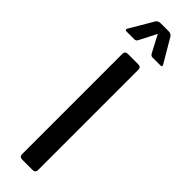

<svg xmlns="http://www.w3.org/2000/svg" viewBox="-287 -831 826 826"><g transform="rotate(45 126.0 -418.0)"><path d="M228 -707H181Q171 -707 166 -717L125 -795L85 -717Q81 -707 69 -707H25Q10 -707 17 -719L80 -826Q87 -836 102 -836H150Q164 -836 171 -826L234 -719Q242 -707 228 -707ZM175 -626V-17Q175 0 158 0H95Q78 0 78 -17V-626Q78 -643 95 -643H158Q175 -643 175 -626Z"/></g></svg>

Font: Rajdhani Semibold
Style: Regular
Weight: 600
Designer: Satya Rajpurohit, Jyotish Sonowal
Foundry: Indian Type Foundry
Version: Version 1.200;PS 1.0;hotconv 1.0.78;makeotf.lib2.5.61930; tt